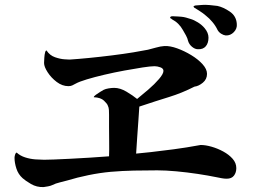

<svg xmlns="http://www.w3.org/2000/svg" viewBox="-20 -841 1040 780"><path d="M940 -158Q940 -140 930.5 -127.5Q921 -115 901 -115Q891 -115 880.5 -117Q870 -119 860 -121Q826 -128 783 -134.5Q740 -141 696.5 -145Q653 -149 619 -149Q571 -149 524 -148Q477 -147 430 -143Q386 -139 339.5 -129.5Q293 -120 254 -108Q240 -104 223 -100Q206 -96 192 -89Q186 -86 175.5 -84Q165 -82 157 -81Q129 -80 106 -93.5Q83 -107 72 -117Q54 -133 46.5 -156.5Q39 -180 39 -200Q39 -206 41.5 -213.5Q44 -221 48 -221Q62 -208 82.5 -201.5Q103 -195 124 -193.5Q145 -192 159 -192Q171 -192 199 -193Q227 -194 265 -196Q303 -198 344.5 -200.5Q386 -203 423 -206Q424 -232 423.5 -264.5Q423 -297 423 -327Q423 -357 423 -375Q423 -384 422.5 -394Q422 -404 418 -412Q416 -419 402.5 -432Q389 -445 361 -446Q361 -450 369.5 -456Q378 -462 387.5 -468Q397 -474 401 -476Q409 -480 421.5 -482Q434 -484 444 -484Q468 -484 494 -468.5Q520 -453 537 -439Q558 -456 583 -477.5Q608 -499 626 -520Q644 -541 644 -553Q644 -563 631.5 -567.5Q619 -572 608 -572Q592 -572 559.5 -567Q527 -562 486 -554.5Q445 -547 404.5 -537.5Q364 -528 332.5 -518.5Q301 -509 287 -501Q280 -497 273.5 -494Q267 -491 258 -491Q233 -491 210.5 -508Q188 -525 173.5 -547.5Q159 -570 159 -585Q159 -592 160 -606Q161 -620 163 -627Q165 -636 169 -636Q182 -616 203.5 -608.5Q225 -601 243.5 -600Q262 -599 263 -599Q295 -601 341 -605.5Q387 -610 435 -616Q483 -622 522.5 -628.5Q562 -635 581 -639Q594 -642 613 -647.5Q632 -653 648 -654Q671 -655 700 -644.5Q729 -634 757 -617Q785 -600 803 -580Q821 -560 821 -541Q821 -519 804 -505Q787 -491 770 -489Q719 -463 667 -447Q615 -431 546 -408Q545 -389 542.5 -355.5Q540 -322 537.5 -285Q535 -248 533 -217L592 -223Q636 -228 685.5 -234.5Q735 -241 795 -252Q815 -252 839.5 -245Q864 -238 887 -225.5Q910 -213 925 -196Q940 -179 940 -158ZM827 -688Q827 -666 816 -653Q805 -640 784 -641Q772 -641 760 -651Q748 -661 744 -675Q742 -685 735.5 -697Q729 -709 723 -719Q707 -748 678 -763Q677 -765 674 -766Q671 -767 671 -770Q672 -772 673.5 -773.5Q675 -775 682 -775Q692 -775 703 -774Q714 -773 717 -773Q727 -772 736 -769.5Q745 -767 754 -764Q768 -760 784 -750Q800 -740 811 -727Q827 -708 827 -688ZM942 -744Q944 -725 930 -710.5Q916 -696 897 -697Q888 -698 878.5 -704Q869 -710 864 -719Q856 -736 843 -751.5Q830 -767 817 -777Q806 -787 788.5 -798Q771 -809 769 -810Q768 -811 766 -814Q766 -816 771 -818Q773 -819 783 -819.5Q793 -820 802 -821Q812 -822 831 -820.5Q850 -819 863 -817Q887 -812 913.5 -794Q940 -776 942 -744Z"/></svg>

Font: Kaisei Tokumin
Style: Bold
Weight: 700
Designer: Font-Kai, 金井和夫
Foundry: KAZUO KANAI
Version: Version 5.003